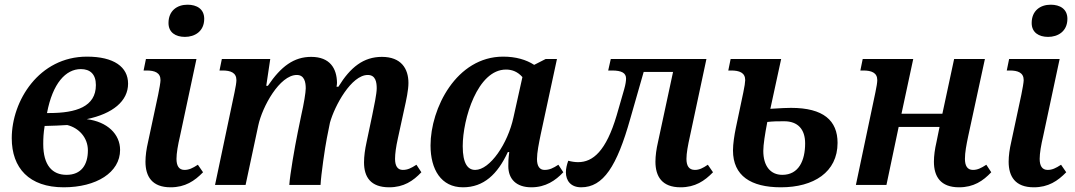

<svg xmlns="http://www.w3.org/2000/svg" viewBox="-20 -787 4573 817"><path d="M251 10C390 10 491 -53 491 -149C491 -216 437 -269 349 -280C460 -303 525 -357 525 -431C525 -502 465 -546 350 -546C146 -546 30 -358 30 -199C30 -72 104 10 251 10ZM324 -493C363 -493 388 -472 388 -425C388 -333 304 -306 190 -306H180C204 -433 260 -493 324 -493ZM263 -43C203 -43 164 -83 164 -174C164 -198 165 -221 170 -251C208 -252 239 -253 266 -255C315 -243 354 -202 354 -147C354 -86 326 -43 263 -43Z M767 -630C808 -630 849 -653 849 -707C849 -749 817 -767 778 -767C733 -767 697 -741 697 -689C697 -649 727 -630 767 -630ZM706 10C768 10 808 -17 844 -54L822 -86C799 -71 784 -64 765 -64C741 -64 731 -82 731 -111C731 -135 737 -170 746 -208L816 -536H601L591 -487H604C638 -487 663 -478 663 -446C663 -437 658 -408 653 -384L610 -183C603 -153 599 -124 599 -99C599 -36 627 10 706 10Z M1636 10C1698 10 1738 -17 1773 -54L1752 -86C1729 -71 1714 -64 1694 -64C1671 -64 1661 -82 1661 -111C1661 -133 1665 -162 1673 -198L1700 -322C1709 -362 1718 -404 1718 -434C1718 -495 1687 -545 1605 -545C1527 -545 1471 -501 1420 -418H1412C1413 -423 1414 -429 1414 -435C1413 -496 1384 -545 1304 -545C1231 -545 1176 -505 1120 -422H1113L1130 -536H924L914 -487H927C961 -487 986 -478 986 -446C986 -437 983 -417 978 -394L895 0H1025L1079 -253C1096 -333 1170 -468 1243 -468C1276 -468 1281 -436 1281 -411C1281 -394 1273 -345 1262 -297L1247 -224C1234 -160 1214 -45 1211 0H1344C1346 -43 1363 -160 1371 -200L1384 -265C1404 -337 1475 -468 1545 -468C1579 -468 1583 -436 1583 -411C1583 -388 1572 -336 1564 -297L1540 -183C1533 -151 1529 -122 1529 -96C1529 -34 1557 10 1636 10Z M1950 10C2038 10 2097 -45 2141 -140H2147C2143 -110 2143 -99 2143 -80C2143 -25 2177 10 2241 10C2302 10 2344 -19 2377 -54L2356 -86C2333 -71 2318 -64 2297 -64C2277 -64 2265 -79 2265 -110C2265 -138 2273 -177 2281 -216L2350 -536H2302L2253 -511C2219 -533 2175 -546 2121 -546C1922 -546 1812 -326 1812 -168C1812 -66 1857 10 1950 10ZM2002 -64C1971 -64 1949 -90 1949 -165C1949 -281 2012 -491 2133 -491C2156 -491 2181 -484 2203 -459L2165 -288C2141 -176 2065 -64 2002 -64Z M2453 10C2547 10 2605 -79 2662 -282L2719 -481H2844L2780 -183C2773 -153 2769 -124 2769 -99C2769 -36 2797 10 2876 10C2938 10 2978 -17 3014 -54L2992 -86C2970 -71 2955 -64 2937 -64C2911 -64 2901 -82 2901 -111C2901 -135 2907 -168 2916 -208L2986 -536H2579L2568 -487H2584C2626 -487 2644 -476 2644 -453C2644 -443 2642 -428 2636 -407L2604 -296C2559 -144 2503 -97 2440 -97C2427 -97 2413 -99 2398 -103C2392 -86 2388 -70 2388 -54C2388 -18 2409 10 2453 10Z M3303 10C3442 10 3544 -54 3544 -179C3544 -274 3484 -328 3346 -328C3330 -328 3303 -327 3258 -324L3304 -536H3089L3079 -487H3091C3126 -487 3151 -478 3151 -446C3151 -438 3148 -417 3143 -394L3111 -242C3105 -213 3099 -175 3099 -147C3099 -39 3175 10 3303 10ZM3309 -43C3258 -43 3228 -81 3228 -145C3228 -171 3235 -216 3245 -268C3271 -271 3291 -271 3317 -271C3375 -271 3406 -237 3406 -177C3406 -104 3379 -43 3309 -43Z M4061 10C4123 10 4163 -17 4198 -54L4177 -86C4154 -71 4139 -64 4120 -64C4096 -64 4086 -82 4086 -111C4086 -138 4092 -170 4100 -208L4171 -536H4040L3990 -303H3816L3866 -536H3651L3641 -487H3653C3688 -487 3713 -478 3713 -446C3713 -437 3710 -417 3705 -394L3622 0H3752L3804 -247H3978L3965 -183C3958 -153 3954 -124 3954 -99C3954 -36 3982 10 4061 10Z M4440 -630C4481 -630 4522 -653 4522 -707C4522 -749 4490 -767 4451 -767C4406 -767 4370 -741 4370 -689C4370 -649 4400 -630 4440 -630ZM4379 10C4441 10 4481 -17 4517 -54L4495 -86C4472 -71 4457 -64 4438 -64C4414 -64 4404 -82 4404 -111C4404 -135 4410 -170 4419 -208L4489 -536H4274L4264 -487H4277C4311 -487 4336 -478 4336 -446C4336 -437 4331 -408 4326 -384L4283 -183C4276 -153 4272 -124 4272 -99C4272 -36 4300 10 4379 10Z"/></svg>

Font: Noto Serif SemiBold
Style: Italic
Weight: 600
Italic angle: -12°
Designer: Monotype Design Team
Foundry: Monotype Imaging Inc.
Version: Version 2.014